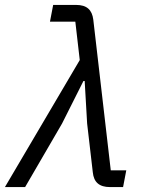

<svg xmlns="http://www.w3.org/2000/svg" viewBox="-62 -760 575 780"><path d="M262 -516 -42 0H40L190 -258L277 -431H282L292 -258L315 -60C319 -20 341 0 385 0H438L451 -68H388L317 -680C312 -720 291 -740 247 -740H154L141 -672H244Z"/></svg>

Font: LVC Sans
Style: Italic
Weight: 400
Italic angle: -11.31°
Designer: Mike Abbink, Paul van der Laan, Pieter van Rosmalen
Foundry: Bold Monday
Version: Version 3.0